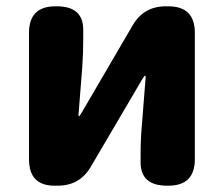

<svg xmlns="http://www.w3.org/2000/svg" viewBox="-20 -589 710 609"><path d="M153 0Q72 0 72 -84V-485Q72 -569 156 -569H160Q244 -569 244 -495V-465Q244 -421 241 -377L229 -225Q229 -220 230.5 -220Q232 -220 241 -235L401 -509Q436 -569 506 -569H514Q598 -569 598 -485V-84Q598 0 514 0H510Q426 0 426 -74V-104Q426 -148 430 -192L442 -344Q442 -349 440 -349Q438 -349 429 -334L268 -60Q233 0 163 0Z"/></svg>

Font: Resource Han Rounded JP Heavy
Style: Regular
Weight: 900
Designer: Cyano Hao (round all glyphs); Ryoko NISHIZUKA 西塚涼子 (kana, bopomofo & ideographs); Paul D. Hunt (Latin, Greek & Cyrillic)
Foundry: Cyano Hao
Version: 0.990